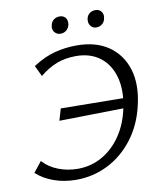

<svg xmlns="http://www.w3.org/2000/svg" viewBox="-91 -900 817 981"><g transform="rotate(-10 317.5 -409.5)"><path d="M226 9Q164 9 110.5 -10Q57 -29 20 -63L63 -117Q96 -81 143.5 -63Q191 -45 243 -45Q312 -45 370 -78Q428 -111 468.5 -171Q509 -231 525 -310Q544 -400 525.5 -468.5Q507 -537 457 -575.5Q407 -614 332 -614Q277 -614 232.5 -597Q188 -580 144 -544L117 -600Q177 -639 232.5 -653Q288 -667 345 -667Q445 -667 510.5 -621.5Q576 -576 600.5 -496Q625 -416 600 -311Q578 -213 522.5 -140.5Q467 -68 390 -29.5Q313 9 226 9ZM192 -303 210 -364 546 -360 531 -309ZM276 -740Q263 -740 253 -747Q243 -754 239 -765Q235 -776 238 -789Q241 -807 254 -817.5Q267 -828 285 -828Q298 -828 307.5 -822Q317 -816 321 -805Q325 -794 323 -781Q320 -763 307 -751.5Q294 -740 276 -740ZM462 -740Q448 -740 439 -747Q430 -754 426 -765Q422 -776 424 -789Q427 -807 439.5 -817.5Q452 -828 470 -828Q484 -828 493 -822Q502 -816 506.5 -805Q511 -794 508 -781Q506 -763 493 -751.5Q480 -740 462 -740Z"/></g></svg>

Font: Ysabeau Infant
Style: Italic
Weight: 400
Italic angle: -12°
Designer: Christian Thalmann (Catharsis Fonts)
Version: Version 2.001;gftools[0.9.30]; featfreeze: ss01,ss02,lnum